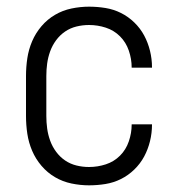

<svg xmlns="http://www.w3.org/2000/svg" viewBox="-20 -548 540 576"><path d="M247 8Q221 8 194.5 2.5Q168 -3 145 -16.5Q122 -30 104.5 -50.5Q87 -71 76.5 -95.5Q66 -120 62 -146.5Q58 -173 58 -200V-320Q58 -347 62 -373.5Q66 -400 76.5 -424.5Q87 -449 104.5 -469.5Q122 -490 145 -503.5Q168 -517 194.5 -522.5Q221 -528 247 -528Q272 -528 296.5 -524Q321 -520 343 -509Q365 -498 383 -480.5Q401 -463 412.5 -441.5Q424 -420 430 -395.5Q436 -371 436 -346V-345H375V-346Q375 -371 366.5 -396Q358 -421 340 -439Q322 -457 297.5 -465Q273 -473 247 -473Q228 -473 209.5 -468.5Q191 -464 175.5 -453.5Q160 -443 148.5 -427.5Q137 -412 130.5 -394Q124 -376 121.5 -357.5Q119 -339 119 -320V-200Q119 -181 121.5 -162.5Q124 -144 130.5 -126Q137 -108 148.5 -92.5Q160 -77 175.5 -66.5Q191 -56 209.5 -51.5Q228 -47 247 -47Q273 -47 297.5 -55Q322 -63 340 -81Q358 -99 366.5 -124Q375 -149 375 -174V-175H436V-174Q436 -149 430 -124.5Q424 -100 412.5 -78.5Q401 -57 383 -39.5Q365 -22 343 -11Q321 0 296.5 4Q272 8 247 8Z"/></svg>

Font: Iosevka Curly Light
Style: Regular
Weight: 300
Monospace: yes
Designer: Belleve Invis
Foundry: Belleve Invis
Version: Version 22.1.2; ttfautohint (v1.8.4)